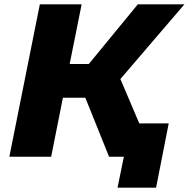

<svg xmlns="http://www.w3.org/2000/svg" viewBox="-20 -720 867 882"><path d="M163 -700H355L300 -426H388L613 -700H827L533 -357L685 0H481L372 -271H269L215 0H23ZM520 142 549 0H482L512 -153H755L697 142Z"/></svg>

Font: Argentum Sans
Style: Bold Italic
Weight: 700
Italic angle: -11°
Designer: Julieta Ulanovsky (font), Cristiano Sobral (main changes and remaster)
Foundry: Julieta Ulanovsky (font), Cristiano Sobral (main changes and remaster)
Version: Version 2.007;June 15, 2022;FontCreator 14.0.0.2814 64-bit; 